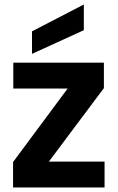

<svg xmlns="http://www.w3.org/2000/svg" viewBox="-20 -832 523 852"><path d="M441 -554V-441L197 -115H444V0H38V-113L280 -439H39V-554ZM122 -693 352 -812V-698L122 -593Z"/></svg>

Font: SVN-Poppins SemiBold
Style: Regular
Weight: 600
Designer: Ninad Kale (Devanagari), Jonny Pinhorn (Latin)
Foundry: Indian Type Foundry
Version: Version 3.002 2017